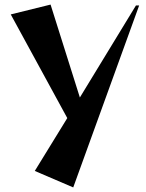

<svg xmlns="http://www.w3.org/2000/svg" viewBox="-20 -590 638 839"><path d="M132 157 274 -74 27 -527 201 -570 329 -164 574 -566H588L300 229Z"/></svg>

Font: Tiejili SC
Style: Regular
Weight: 400
Designer: Buernia
Foundry: Ershou Xiaoxi Press
Version: Version 1.100